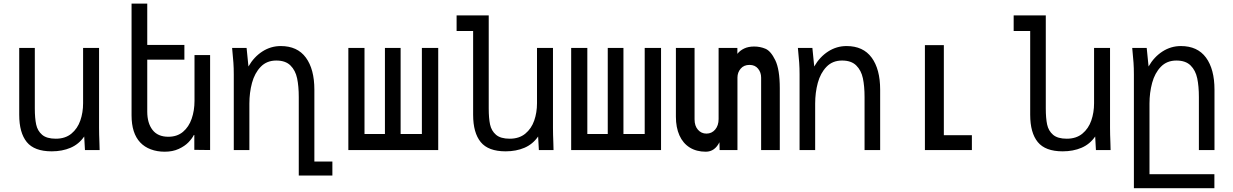

<svg xmlns="http://www.w3.org/2000/svg" viewBox="-20 -808 6640 1034"><path d="M83.5 -190V-550H167.5V-224Q167.5 -171.5 174.8 -137.5Q182 -103.5 206.8 -82.2Q231.5 -61 280.5 -61Q331.5 -61 364.5 -88.2Q397.5 -115.5 412.5 -158.8Q427.5 -202 427.5 -252V-550H513.5V-119Q513.5 -86 515.5 -38Q515.5 -27 516.5 0H437.5L433.5 -73Q405 -31.5 360 -12.2Q315 7 258.5 7Q165 7 124.2 -43Q83.5 -93 83.5 -190Z M735 -41Q688.5 -90.5 688.5 -186.5V-788.5H773V-566H973V-486.5H773V-207Q773 -145 801.5 -108.2Q830 -71.5 886.5 -71.5Q934 -71.5 965.5 -98Q997 -124.5 1012.2 -168.5Q1027.5 -212.5 1027.5 -265V-511.5H1111.5V0L1026.5 -1V-81H1024Q1014.5 -62 994.8 -41.5Q975 -21 942.5 -6Q910 9 867 9Q826 9 792 -3.8Q758 -16.5 735 -41Z M1230 -550H1308L1318 -450Q1347.5 -501.5 1393 -530.8Q1438.5 -560 1492 -560Q1581.5 -560 1627.2 -497.8Q1673 -435.5 1673 -325V62H1770V137.5H1589V-285Q1589 -344 1580 -386.5Q1571 -429 1544.2 -455.5Q1517.5 -482 1468 -482Q1416.5 -482 1384 -448.2Q1351.5 -414.5 1337.2 -361.8Q1323 -309 1323 -250V0H1239V-407Q1239 -441.5 1237 -470.5Q1235 -499.5 1230 -550Z M2340 0H1856V-550H1943V-86.5H2053V-550H2137.5V-86.5H2252V-550H2340Z M2528 -190V-641H2439V-725H2612V-224Q2612 -171.5 2619.2 -137.5Q2626.5 -103.5 2651.2 -82.2Q2676 -61 2725 -61Q2776 -61 2809 -88.2Q2842 -115.5 2857 -158.8Q2872 -202 2872 -252V-550H2958V-119Q2958 -86 2960 -38Q2960 -27 2961 0H2882L2878 -73Q2849.5 -31.5 2804.5 -12.2Q2759.5 7 2703 7Q2609.5 7 2568.8 -43Q2528 -93 2528 -190Z M3540 0H3056V-550H3143V-86.5H3253V-550H3337.5V-86.5H3452V-550H3540Z M3620 -179.5V-550H3720.5V-165Q3720.5 -130 3738.8 -109.2Q3757 -88.5 3784.5 -88.5Q3813 -88.5 3831.5 -110.2Q3850 -132 3850 -167V-550H3951V-518Q3965 -536 3987.8 -546.8Q4010.5 -557.5 4041.5 -557.5Q4073.5 -557.5 4102.2 -545.5Q4131 -533.5 4155.2 -483.8Q4179.5 -434 4179.5 -332.5V0H4079V-390Q4079 -418 4062.5 -438.2Q4046 -458.5 4016.5 -458.5Q3986 -458.5 3968.8 -438.2Q3951.5 -418 3951.5 -390V0H3855.5L3854.5 -42Q3842.5 -17.5 3824 -4.2Q3805.5 9 3781 9Q3730.5 9 3694.2 -13.8Q3658 -36.5 3639 -79Q3620 -121.5 3620 -179.5Z M4277 -550H4355L4365 -450Q4394.5 -501.5 4440 -530.8Q4485.5 -560 4539 -560Q4628.5 -560 4674.2 -497.8Q4720 -435.5 4720 -325V0H4636V-285Q4636 -344 4627 -386.5Q4618 -429 4591.2 -455.5Q4564.5 -482 4515 -482Q4463.5 -482 4431 -448.2Q4398.5 -414.5 4384.2 -361.8Q4370 -309 4370 -250V0H4286V-407Q4286 -441.5 4284 -470.5Q4282 -499.5 4277 -550Z M4961 -565H5063V-80H5214V0H4961Z M5528 -190V-641H5439V-725H5612V-224Q5612 -171.5 5619.2 -137.5Q5626.5 -103.5 5651.2 -82.2Q5676 -61 5725 -61Q5776 -61 5809 -88.2Q5842 -115.5 5857 -158.8Q5872 -202 5872 -252V-550H5958V-119Q5958 -86 5960 -38Q5960 -27 5961 0H5882L5878 -73Q5849.5 -31.5 5804.5 -12.2Q5759.5 7 5703 7Q5609.5 7 5568.8 -43Q5528 -93 5528 -190Z M6077.5 -550H6155.5L6165.5 -450Q6195 -501.5 6240.5 -530.8Q6286 -560 6339.5 -560Q6429 -560 6474.8 -497.8Q6520.5 -435.5 6520.5 -325V0H6436.5V-285Q6436.5 -344 6427.5 -386.5Q6418.5 -429 6391.8 -455.5Q6365 -482 6315.5 -482Q6264 -482 6231.5 -448.2Q6199 -414.5 6184.8 -361.8Q6170.5 -309 6170.5 -250V130H6520V205.5H6086.5V-407Q6086.5 -441.5 6084.5 -470.5Q6082.5 -499.5 6077.5 -550Z"/></svg>

Font: JuliaMono
Style: Regular
Weight: 400
Monospace: yes
Designer: cormullion
Foundry: corm
Version: Version 0.055; ttfautohint (v1.8.4)